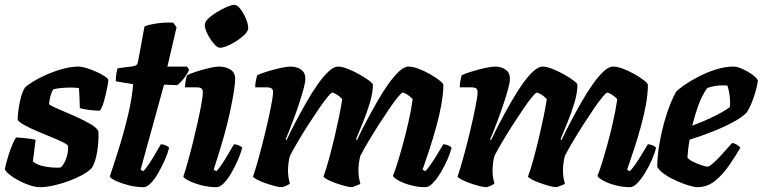

<svg xmlns="http://www.w3.org/2000/svg" viewBox="-39 -776 3162 796"><path d="M128 0Q108 0 84 -8Q60 -16 37.5 -28Q15 -40 -0.5 -53Q-16 -66 -19 -75Q-13 -103 -4.5 -130Q4 -157 13 -178Q22 -199 28 -206Q35 -206 53 -204.5Q71 -203 88 -200.5Q105 -198 109 -195Q106 -182 103.5 -156Q101 -130 97 -107Q113 -93 141 -87Q169 -81 194 -81Q199 -81 204 -81Q209 -81 213 -82Q228 -95 237 -124Q246 -153 242 -173Q239 -178 219.5 -187.5Q200 -197 171.5 -208.5Q143 -220 114 -232.5Q85 -245 63 -257Q41 -269 34 -279Q34 -291 37 -316.5Q40 -342 47 -369.5Q54 -397 65 -414Q73 -422 96 -436.5Q119 -451 151.5 -465.5Q184 -480 219.5 -490Q255 -500 289 -500Q299 -500 319 -494Q339 -488 360 -478.5Q381 -469 395.5 -459.5Q410 -450 410 -444Q410 -436 405 -410.5Q400 -385 392.5 -358Q385 -331 375 -317Q366 -317 347.5 -318.5Q329 -320 312.5 -323Q296 -326 292 -328Q291 -350 290.5 -371Q290 -392 288 -411Q281 -412 271.5 -412.5Q262 -413 253 -413Q234 -413 213 -411Q192 -409 181 -405Q174 -392 170.5 -379Q167 -366 164 -344Q176 -335 206 -322.5Q236 -310 271 -294.5Q306 -279 334 -263Q362 -247 369 -232Q371 -192 364 -148Q357 -104 342 -80Q327 -64 300 -49.5Q273 -35 242 -24Q211 -13 181 -6.5Q151 0 128 0Z M556 0Q525 0 494 -8Q463 -16 441 -26.5Q419 -37 416 -44Q436 -103 457 -171Q478 -239 493.5 -306Q509 -373 513 -427L441 -439Q441 -457 443.5 -471.5Q446 -486 449 -493L512 -501Q523 -503 527.5 -507.5Q532 -512 534 -524L560 -666Q574 -673 609 -678.5Q644 -684 679 -682L693 -663L655 -500H736L745 -487Q737 -468 721.5 -448.5Q706 -429 695 -423L641 -425L544 -73L555 -66Q565 -76 578.5 -96Q592 -116 605 -139Q618 -162 628 -178Q637 -178 648.5 -173Q660 -168 662 -163Q657 -142 645 -114.5Q633 -87 618 -60.5Q603 -34 586.5 -17Q570 0 556 0Z M859 0Q827 0 796 -8Q765 -16 744.5 -26.5Q724 -37 721 -44Q728 -64 738.5 -101Q749 -138 760 -182Q771 -226 780.5 -269Q790 -312 796 -345.5Q802 -379 802 -394Q802 -405 796 -409.5Q790 -414 773 -414H728Q728 -428 731 -442Q734 -456 736 -464Q750 -471 776 -479.5Q802 -488 828.5 -494Q855 -500 867 -500Q897 -500 916.5 -487.5Q936 -475 936 -449Q936 -415 916 -318.5Q896 -222 847 -73L858 -66Q868 -76 881.5 -96Q895 -116 908 -139Q921 -162 931 -178Q940 -178 951.5 -173Q963 -168 965 -163Q960 -142 948 -114.5Q936 -87 921 -60.5Q906 -34 889.5 -17Q873 0 859 0ZM873 -578Q862 -578 847 -595.5Q832 -613 821 -635.5Q810 -658 810 -673Q810 -685 824.5 -699Q839 -713 860.5 -726Q882 -739 902 -747.5Q922 -756 932 -756Q945 -756 958 -738.5Q971 -721 980.5 -698.5Q990 -676 990 -660Q990 -648 976.5 -634Q963 -620 943 -607Q923 -594 904 -586Q885 -578 873 -578Z M1129 0Q1118 0 1099 -5Q1080 -10 1060.5 -17Q1041 -24 1026.5 -31.5Q1012 -39 1010 -44Q1022 -79 1036 -130.5Q1050 -182 1063 -236.5Q1076 -291 1084 -332Q1093 -376 1093 -394Q1093 -405 1087 -409.5Q1081 -414 1064 -414H1019Q1019 -428 1022 -442Q1025 -456 1027 -464Q1041 -471 1068.5 -479.5Q1096 -488 1123.5 -494Q1151 -500 1165 -500Q1191 -500 1209 -487.5Q1227 -475 1227 -449Q1227 -436 1220 -409.5Q1213 -383 1202.5 -351Q1192 -319 1180.5 -288Q1169 -257 1159.5 -233Q1150 -209 1145 -199L1149 -195Q1165 -230 1186.5 -270.5Q1208 -311 1231 -351.5Q1254 -392 1277.5 -425.5Q1301 -459 1323 -479.5Q1345 -500 1362 -500Q1378 -500 1401.5 -491Q1425 -482 1448.5 -469Q1472 -456 1489 -443.5Q1506 -431 1507 -425Q1507 -392 1494.5 -350Q1482 -308 1465.5 -268Q1449 -228 1437 -199L1441 -195Q1457 -230 1478.5 -270.5Q1500 -311 1523 -351.5Q1546 -392 1569.5 -425.5Q1593 -459 1615 -479.5Q1637 -500 1654 -500Q1672 -500 1696 -491Q1720 -482 1743 -469Q1766 -456 1782 -443.5Q1798 -431 1799 -425Q1799 -388 1791 -343.5Q1783 -299 1770.5 -253.5Q1758 -208 1745.5 -169.5Q1733 -131 1724 -105Q1715 -79 1713 -73L1724 -66Q1734 -76 1748 -96Q1762 -116 1775.5 -139Q1789 -162 1799 -178Q1808 -178 1819.5 -173Q1831 -168 1833 -163Q1828 -142 1816 -114.5Q1804 -87 1788 -60.5Q1772 -34 1755.5 -17Q1739 0 1725 0Q1694 0 1664 -8Q1634 -16 1613.5 -27.5Q1593 -39 1590 -47Q1595 -58 1606 -92Q1617 -126 1630 -173Q1643 -220 1654.5 -270.5Q1666 -321 1672 -365Q1661 -377 1648.5 -384.5Q1636 -392 1630 -392Q1626 -392 1611 -374Q1596 -356 1575.5 -326Q1555 -296 1532.5 -261Q1510 -226 1489.5 -191.5Q1469 -157 1455 -130Q1447 -101 1447 -67Q1447 -54 1449 -41Q1451 -28 1455 -15Q1454 -12 1441 -7.5Q1428 -3 1421 0Q1410 0 1391 -5Q1372 -10 1352.5 -17Q1333 -24 1318.5 -31.5Q1304 -39 1302 -44Q1313 -73 1325 -117.5Q1337 -162 1349 -212Q1358 -250 1366 -289Q1374 -328 1380 -365Q1369 -377 1356.5 -384.5Q1344 -392 1338 -392Q1334 -392 1319 -374Q1304 -356 1283.5 -326Q1263 -296 1240.5 -261Q1218 -226 1197.5 -191.5Q1177 -157 1163 -130Q1155 -101 1155 -67Q1155 -42 1163 -15Q1157 -10 1146.5 -5.5Q1136 -1 1129 0Z M1977 0Q1966 0 1947 -5Q1928 -10 1908.5 -17Q1889 -24 1874.5 -31.5Q1860 -39 1858 -44Q1870 -79 1884 -130.5Q1898 -182 1911 -236.5Q1924 -291 1932 -332Q1941 -376 1941 -394Q1941 -405 1935 -409.5Q1929 -414 1912 -414H1867Q1867 -428 1870 -442Q1873 -456 1875 -464Q1889 -471 1916.5 -479.5Q1944 -488 1971.5 -494Q1999 -500 2013 -500Q2039 -500 2057 -487.5Q2075 -475 2075 -449Q2075 -436 2068 -409.5Q2061 -383 2050.5 -351Q2040 -319 2028.5 -288Q2017 -257 2007.5 -233Q1998 -209 1993 -199L1997 -195Q2013 -230 2034.5 -270.5Q2056 -311 2079 -351.5Q2102 -392 2125.5 -425.5Q2149 -459 2171 -479.5Q2193 -500 2210 -500Q2226 -500 2249.5 -491Q2273 -482 2296.5 -469Q2320 -456 2337 -443.5Q2354 -431 2355 -425Q2355 -392 2342.5 -350Q2330 -308 2313.5 -268Q2297 -228 2285 -199L2289 -195Q2305 -230 2326.5 -270.5Q2348 -311 2371 -351.5Q2394 -392 2417.5 -425.5Q2441 -459 2463 -479.5Q2485 -500 2502 -500Q2520 -500 2544 -491Q2568 -482 2591 -469Q2614 -456 2630 -443.5Q2646 -431 2647 -425Q2647 -388 2639 -343.5Q2631 -299 2618.5 -253.5Q2606 -208 2593.5 -169.5Q2581 -131 2572 -105Q2563 -79 2561 -73L2572 -66Q2582 -76 2596 -96Q2610 -116 2623.5 -139Q2637 -162 2647 -178Q2656 -178 2667.5 -173Q2679 -168 2681 -163Q2676 -142 2664 -114.5Q2652 -87 2636 -60.5Q2620 -34 2603.5 -17Q2587 0 2573 0Q2542 0 2512 -8Q2482 -16 2461.5 -27.5Q2441 -39 2438 -47Q2443 -58 2454 -92Q2465 -126 2478 -173Q2491 -220 2502.5 -270.5Q2514 -321 2520 -365Q2509 -377 2496.5 -384.5Q2484 -392 2478 -392Q2474 -392 2459 -374Q2444 -356 2423.5 -326Q2403 -296 2380.5 -261Q2358 -226 2337.5 -191.5Q2317 -157 2303 -130Q2295 -101 2295 -67Q2295 -54 2297 -41Q2299 -28 2303 -15Q2302 -12 2289 -7.5Q2276 -3 2269 0Q2258 0 2239 -5Q2220 -10 2200.5 -17Q2181 -24 2166.5 -31.5Q2152 -39 2150 -44Q2161 -73 2173 -117.5Q2185 -162 2197 -212Q2206 -250 2214 -289Q2222 -328 2228 -365Q2217 -377 2204.5 -384.5Q2192 -392 2186 -392Q2182 -392 2167 -374Q2152 -356 2131.5 -326Q2111 -296 2088.5 -261Q2066 -226 2045.5 -191.5Q2025 -157 2011 -130Q2003 -101 2003 -67Q2003 -42 2011 -15Q2005 -10 1994.5 -5.5Q1984 -1 1977 0Z M2852 0Q2841 0 2817 -7Q2793 -14 2766 -26Q2739 -38 2717 -53Q2695 -68 2686 -84Q2686 -128 2694 -175.5Q2702 -223 2714 -266.5Q2726 -310 2739.5 -343.5Q2753 -377 2763 -394Q2772 -405 2797 -422.5Q2822 -440 2856.5 -458Q2891 -476 2929 -488Q2967 -500 3002 -500Q3018 -500 3041.5 -489Q3065 -478 3083.5 -464Q3102 -450 3103 -441Q3100 -419 3092.5 -393.5Q3085 -368 3075.5 -345.5Q3066 -323 3057 -310Q3040 -291 3000 -269.5Q2960 -248 2911.5 -229Q2863 -210 2820 -197Q2815 -168 2813.5 -152.5Q2812 -137 2811 -123Q2817 -114 2834.5 -105.5Q2852 -97 2870 -91Q2888 -85 2893 -85Q2901 -85 2916.5 -98.5Q2932 -112 2949 -130.5Q2966 -149 2979.5 -164.5Q2993 -180 2996 -183Q3005 -183 3016.5 -175.5Q3028 -168 3030 -163Q3011 -130 2985 -92Q2959 -54 2926.5 -27Q2894 0 2852 0ZM2831 -255Q2877 -272 2919 -292.5Q2961 -313 2987 -332Q2987 -336 2987.5 -340Q2988 -344 2988 -348Q2988 -385 2977 -421Q2972 -422 2966.5 -422Q2961 -422 2956 -422Q2923 -422 2893 -411Q2871 -380 2856 -338.5Q2841 -297 2831 -255Z"/></svg>

Font: Texturina 72pt 72pt Black
Style: Italic
Weight: 900
Italic angle: -11°
Designer: Guillermo Torres Carreño
Foundry: Omnibus-Type
Version: Version 1.002; ttfautohint (v1.8.3)